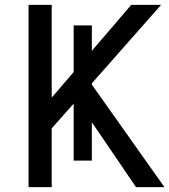

<svg xmlns="http://www.w3.org/2000/svg" viewBox="-20 -765 692 785"><path d="M96.7 0V-745.1H191.4V-368.2H193.4L516.6 -745.1H638.7L353.5 -421.9L652.3 0H536.1L293.9 -355.5L191.4 -240.2V0ZM281.2 -108.4V-661.1H355.5V-108.4Z"/></svg>

Font: Gothic A1 Medium
Style: Regular
Weight: 500
Designer: HanYang I&C Co.,Ltd.
Foundry: HanYang I&C Co.,Ltd.
Version: Version 2.50